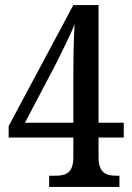

<svg xmlns="http://www.w3.org/2000/svg" viewBox="-20 -734 520 754"><path d="M173 0H449V-44H438C399 -44 367 -53 367 -116V-194H466V-252H367V-714H268L14 -239V-194H268V-116C268 -53 237 -44 197 -44H173ZM78 -252 199 -482C219 -522 261 -606 273 -639C269 -577 268 -496 268 -438V-252Z"/></svg>

Font: Noto Serif Myanmar Condensed Medium
Style: Regular
Weight: 500
Width: 3
Designer: Ben Mitchell and the Monotype Design Team
Foundry: Monotype Imaging Inc.
Version: Version 2.106